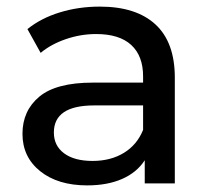

<svg xmlns="http://www.w3.org/2000/svg" viewBox="-20 -555 629 581"><path d="M509 -320V0H418V-70Q394 -33 349.5 -13.5Q305 6 244 6Q155 6 101.5 -37Q48 -80 48 -150Q48 -220 99 -262.5Q150 -305 261 -305H413V-324Q413 -386 377 -419Q341 -452 271 -452Q224 -452 179 -436.5Q134 -421 103 -395L63 -467Q104 -500 161 -517.5Q218 -535 282 -535Q392 -535 450.5 -481Q509 -427 509 -320ZM413 -162V-236H265Q143 -236 143 -154Q143 -114 174 -91Q205 -68 260 -68Q315 -68 355 -92.5Q395 -117 413 -162Z"/></svg>

Font: APTA Sans Medium
Style: Bold
Weight: 500
Version: Version 7.200